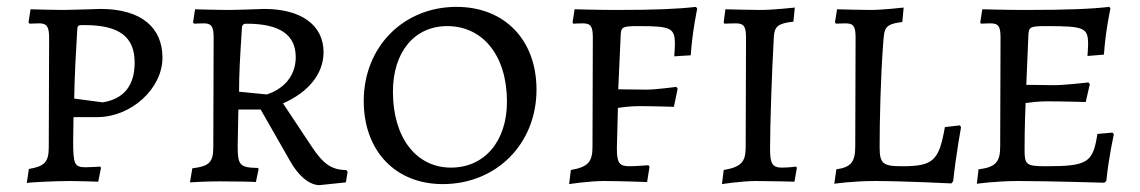

<svg xmlns="http://www.w3.org/2000/svg" viewBox="-20 -527 3318 559"><path d="M58 6C59 4 140 0 184 0C212 0 266 2 266 2L274 -38L272 -42C272 -42 245 -40 229 -40C197 -40 193 -49 193 -116L194 -186H263C362 -186 453 -269 453 -359C453 -444 395 -501 272 -501C272 -501 187 -498 163 -498C131 -498 74 -500 69 -500L63 -462L66 -458C66 -458 83 -459 94 -459C116 -459 123 -450 123 -417L122 -99C122 -55 110 -43 64 -35ZM279 -229 196 -240C197 -304 201 -377 205 -442C206 -454 208 -454 226 -454C327 -454 372 -420 372 -345C372 -278 341 -239 279 -229Z M910 12 987 4 992 -27 988 -32C946 -32 921 -50 889 -98L804 -226C879 -259 922 -313 922 -375C922 -454 857 -501 749 -501C749 -501 672 -498 642 -498C611 -498 548 -500 548 -500L542 -462L545 -458C545 -458 562 -459 573 -459C595 -459 602 -451 602 -418L601 -99C601 -54 589 -43 540 -37L533 4C533 4 577 1 618 1C655 1 725 2 725 3L733 -35L731 -38C678 -39 672 -46 672 -101L674 -208H739L823 -61C848 -15 881 12 910 12ZM757 -252 676 -260C676 -312 679 -364 684 -440C684 -454 687 -458 698 -458C794 -458 841 -426 841 -361C841 -276 762 -254 757 -252Z M1269 9C1425 9 1542 -108 1542 -266C1542 -411 1449 -507 1309 -507C1155 -507 1039 -391 1039 -233C1039 -88 1131 9 1269 9ZM1293 -39C1192 -39 1124 -126 1124 -260C1124 -376 1187 -451 1282 -451C1386 -451 1456 -365 1456 -231C1456 -115 1390 -39 1293 -39Z M1637 9C1637 9 1694 0 1740 0C1784 0 1864 3 1864 3L1871 -41L1868 -46C1868 -46 1829 -43 1812 -43C1783 -43 1776 -53 1776 -95L1779 -213C1793 -215 1817 -218 1842 -218C1880 -218 1942 -216 1942 -216L1953 -269L1949 -274C1949 -274 1888 -266 1863 -266L1780 -267L1787 -422C1788 -449 1791 -451 1841 -451C1935 -451 1945 -445 1945 -397C1945 -387 1943 -363 1943 -363L1991 -366C1996 -438 2010 -502 2010 -502L2006 -507C1956 -501 1886 -498 1776 -498C1724 -498 1653 -500 1653 -500L1647 -462L1649 -458C1649 -458 1667 -459 1676 -459C1700 -459 1706 -451 1706 -417L1705 -100C1705 -55 1692 -41 1642 -32Z M2082 9C2082 9 2139 0 2182 0C2220 0 2293 2 2293 2L2300 -38L2298 -42C2298 -42 2276 -39 2257 -39C2229 -39 2222 -50 2222 -93C2222 -163 2227 -313 2233 -420C2235 -450 2245 -459 2290 -464L2294 -505C2294 -505 2231 -498 2194 -498C2159 -498 2098 -500 2092 -500L2087 -462L2089 -458C2089 -458 2110 -459 2122 -459C2146 -459 2152 -450 2152 -417L2151 -99C2151 -55 2138 -41 2087 -32Z M2409 8C2409 8 2463 0 2527 0C2609 0 2750 7 2750 7L2755 1C2764 -81 2778 -156 2778 -156L2775 -162L2731 -157C2714 -59 2697 -43 2606 -43C2550 -43 2541 -51 2541 -99C2541 -178 2544 -302 2551 -396C2555 -444 2552 -456 2607 -463L2611 -505C2611 -505 2549 -498 2514 -498C2481 -498 2422 -500 2417 -500L2411 -462L2414 -458C2414 -458 2431 -459 2441 -459C2465 -459 2471 -451 2471 -417L2470 -100C2470 -55 2457 -40 2415 -34Z M2824 8C2824 8 2880 0 2945 0C3029 0 3195 5 3195 5L3201 0C3208 -70 3223 -136 3223 -136L3219 -141L3175 -137C3162 -53 3147 -43 3024 -43C2968 -43 2963 -48 2963 -90C2963 -115 2963 -151 2966 -227C2980 -229 3004 -232 3029 -232C3072 -232 3141 -230 3141 -230L3153 -282L3149 -287C3149 -287 3079 -279 3050 -279L2968 -280L2974 -422C2975 -449 2978 -451 3028 -451C3138 -451 3148 -446 3148 -397C3148 -386 3146 -364 3146 -364L3194 -368C3199 -440 3213 -502 3213 -502L3210 -507C3157 -501 3090 -498 2963 -498C2911 -498 2840 -500 2840 -500L2834 -462L2836 -458C2836 -458 2854 -459 2863 -459C2887 -459 2893 -451 2893 -417L2892 -100C2892 -55 2878 -40 2829 -34Z"/></svg>

Font: Alegreya SC
Style: Regular
Weight: 400
Designer: Juan Pablo del Peral
Foundry: Huerta Tipografica
Version: Version 2.007;PS 002.007;hotconv 1.0.88;makeotf.lib2.5.64775